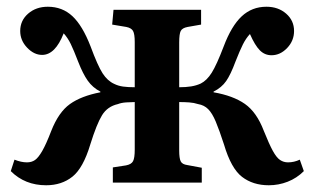

<svg xmlns="http://www.w3.org/2000/svg" viewBox="-20 -542 933 570"><path d="M117 8Q54 8 12 -34L23 -68Q43 -60 60 -60Q74 -60 84 -67Q94 -74 105.5 -94Q117 -114 132 -153Q154 -209 187.5 -233Q221 -257 278 -268V-270Q255 -282 240.5 -302.5Q226 -323 212 -359Q199 -393 190 -411.5Q181 -430 169 -443Q144 -379 105 -379Q81 -379 60.5 -400.5Q40 -422 40 -450Q40 -481 63.5 -501.5Q87 -522 122 -522Q165 -522 195 -494Q225 -466 249 -404Q270 -347 284.5 -324.5Q299 -302 319 -293Q331 -287 345.5 -285Q360 -283 380 -283V-417Q380 -441 375 -450Q370 -459 355 -462L313 -469L317 -513H577V-469L537 -462Q521 -459 516.5 -450Q512 -441 512 -416V-283Q532 -283 547.5 -285.5Q563 -288 576 -294Q594 -303 608.5 -326Q623 -349 644 -404Q667 -465 697.5 -493.5Q728 -522 771 -522Q806 -522 829.5 -501.5Q853 -481 853 -450Q853 -421 832.5 -399.5Q812 -378 786 -378Q766 -378 751.5 -392.5Q737 -407 722 -441Q710 -428 701 -410Q692 -392 679 -359Q665 -321 651.5 -301.5Q638 -282 614 -270V-268Q672 -258 707 -233.5Q742 -209 763 -154Q779 -114 790 -94Q801 -74 811.5 -67Q822 -60 835 -60Q853 -60 870 -68L882 -34Q861 -13 834 -2.5Q807 8 778 8Q731 8 698.5 -17Q666 -42 645 -113Q631 -156 620.5 -181Q610 -206 598 -218Q586 -230 568 -233Q556 -237 541.5 -238Q527 -239 512 -239V-95Q512 -72 516.5 -63Q521 -54 536 -52L579 -44V0H315V-45L354 -51Q370 -54 375 -63.5Q380 -73 380 -98V-239Q369 -239 354.5 -238Q340 -237 330 -233Q299 -226 283 -200Q267 -174 248 -113Q227 -43 195 -17.5Q163 8 117 8Z"/></svg>

Font: Literata 36pt SemiBold
Style: Regular
Weight: 600
Designer: Latin by Veronika Burian and Jose Scaglione. Greek by Irene Vlachou. Cyrillic by Vera Evstafieva.
Foundry: TypeTogether
Version: Version 3.002